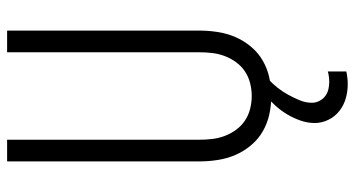

<svg xmlns="http://www.w3.org/2000/svg" viewBox="-249 -526 998 540"><g transform="rotate(-90 250.0 -256.0)"><path d="M250 8Q224 8 198.5 2.5Q173 -3 150.5 -16Q128 -29 111 -49.5Q94 -70 84 -93.5Q74 -117 70 -143Q66 -169 66 -195V-735H127V-195Q127 -177 129 -159Q131 -141 137.5 -123.5Q144 -106 155 -91Q166 -76 181 -66Q196 -56 214 -51.5Q232 -47 250 -47Q268 -47 286 -51.5Q304 -56 319 -66Q334 -76 345 -91Q356 -106 362.5 -123.5Q369 -141 371 -159Q373 -177 373 -195V-735H434V-195Q434 -169 430 -143Q426 -117 416 -93.5Q406 -70 389 -49.5Q372 -29 349.5 -16Q327 -3 301.5 2.5Q276 8 250 8ZM283 223Q263 223 243.5 217.5Q224 212 208 199.5Q192 187 183 168.5Q174 150 174 130Q174 110 181 90Q188 70 198.5 52.5Q209 35 222.5 20Q236 5 252 -8H297V0Q284 12 273 26Q262 40 253.5 55.5Q245 71 238 88Q231 105 231 122Q231 133 236 143Q241 153 249.5 159.5Q258 166 268.5 168.5Q279 171 290 171Q297 171 304.5 170Q312 169 319 167V219Q310 221 301 222Q292 223 283 223Z"/></g></svg>

Font: Iosevka Light
Style: Regular
Weight: 300
Monospace: yes
Designer: Belleve Invis
Foundry: Belleve Invis
Version: Version 32.5.0; ttfautohint (v1.8.4)